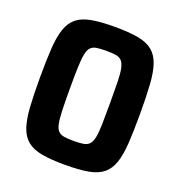

<svg xmlns="http://www.w3.org/2000/svg" viewBox="-128 -804 863 921"><g transform="rotate(20 304.0 -344.0)"><path d="M303 8Q232 8 185 -0.5Q138 -9 110.5 -31.5Q83 -54 69.5 -93.5Q56 -133 52 -194.5Q48 -256 48 -344Q48 -432 52 -493.5Q56 -555 69.5 -594.5Q83 -634 110.5 -656.5Q138 -679 185 -687.5Q232 -696 303 -696Q375 -696 422 -687.5Q469 -679 496.5 -656.5Q524 -634 537.5 -594.5Q551 -555 555 -493.5Q559 -432 559 -344Q559 -256 555 -194.5Q551 -133 537.5 -93.5Q524 -54 496.5 -31.5Q469 -9 422 -0.5Q375 8 303 8ZM303 -114Q333 -114 352 -117Q371 -120 382 -131Q393 -142 398.5 -166.5Q404 -191 405 -234Q406 -277 406 -344Q406 -411 405 -454Q404 -497 398.5 -521.5Q393 -546 382 -557Q371 -568 352 -571Q333 -574 303 -574Q274 -574 255 -571Q236 -568 225 -557Q214 -546 209 -521.5Q204 -497 202.5 -454Q201 -411 201 -344Q201 -277 202.5 -234Q204 -191 209 -166.5Q214 -142 225 -131Q236 -120 255 -117Q274 -114 303 -114Z"/></g></svg>

Font: Saira SemiCondensed
Style: Bold
Weight: 700
Width: 4
Designer: Hector Gatti with collaboration of the Omnibus-Type team
Foundry: Omnibus-Type
Version: Version 1.101